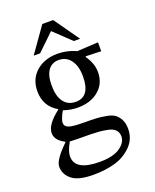

<svg xmlns="http://www.w3.org/2000/svg" viewBox="-164 -767 886 1096"><g transform="rotate(-20 278.5 -219.5)"><path d="M149 -184V-186Q72 -231 72 -322Q72 -396 122.5 -440.5Q173 -485 253 -485Q282 -485 310 -478.5Q338 -472 351 -466L364 -460L493 -467V-413L399 -416V-411Q435 -360 435 -308Q435 -239 386 -197.5Q337 -156 258 -156Q215 -156 172 -171Q164 -159 155 -137.5Q146 -116 146 -104Q146 -81 171 -72.5Q196 -64 264 -64Q310 -64 336.5 -62.5Q363 -61 395.5 -55Q428 -49 445 -36.5Q462 -24 474 -1.5Q486 21 486 55Q486 118 442.5 160.5Q399 203 340 219Q281 235 212 235Q121 235 81.5 203.5Q42 172 42 125Q42 84 123 6V2Q67 -26 67 -70Q67 -121 149 -184ZM148 10Q120 59 120 91Q120 178 270 178Q352 178 393.5 149Q435 120 435 83Q435 59 420.5 43.5Q406 28 376 22Q346 16 326 14.5Q306 13 270 12H261Q227 12 201 11.5Q175 11 164 10.5Q153 10 148 10ZM246 -449Q206 -449 183 -418Q160 -387 160 -326Q160 -261 185.5 -226Q211 -191 259 -191Q346 -191 346 -314Q346 -376 319.5 -412.5Q293 -449 246 -449ZM404 -521H366L263 -619L161 -521H122L230 -674H296Z"/></g></svg>

Font: myMathFont
Style: Regular
Weight: 400
Designer: Ross Mills, John Hudson & Paul Hanslow, Tiro Typeworks Ltd; with prior portions MicroPress Inc., and Coen Hoffman. Math 
Foundry: Tiro Typeworks Ltd
Version: Version 2.13 b171